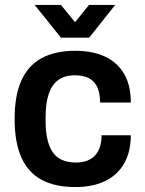

<svg xmlns="http://www.w3.org/2000/svg" viewBox="-20 -743 587 775"><path d="M284 12Q202 12 147.5 -17.5Q93 -47 66 -108Q39 -169 39 -263Q39 -358 66.5 -418.5Q94 -479 148.5 -508.5Q203 -538 284 -538Q354 -538 404 -514.5Q454 -491 481 -445Q508 -399 508 -329H384Q384 -384 359.5 -411.5Q335 -439 282 -439Q241 -439 215 -420Q189 -401 176.5 -363.5Q164 -326 164 -269V-256Q164 -171 192.5 -129Q221 -87 287 -87Q337 -87 363.5 -115.5Q390 -144 390 -197H508Q508 -131 481.5 -84Q455 -37 405 -12.5Q355 12 284 12ZM120 -723H226L311 -619L255 -618L339 -723H445L340 -591H226Z"/></svg>

Font: Archivo Variable SemiBold
Style: Regular
Weight: 600
Designer: Hector Gatti
Foundry: Omnibus-Type
Version: Version 2.001